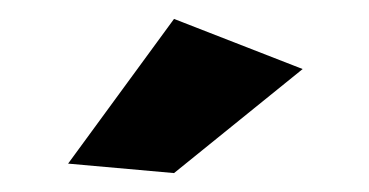

<svg xmlns="http://www.w3.org/2000/svg" viewBox="-20 -785 390 203"><path d="M164 -765 300 -712 164 -602 52 -612Z"/></svg>

Font: Montserrat-Arabic SemiBold
Style: Regular
Weight: 600
Designer: Mohamed Gaber
Foundry: Kief Type Foundry
Version: Version 5.008;PS 005.008;hotconv 1.0.88;makeotf.lib2.5.64775